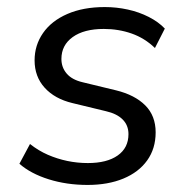

<svg xmlns="http://www.w3.org/2000/svg" viewBox="-20 -515 531 544"><path d="M228 9Q169 9 118 -7Q67 -23 35 -51L65 -107Q89 -88 115.5 -76.5Q142 -65 170.5 -59Q199 -53 229 -53Q283 -53 313.5 -74.5Q344 -96 344 -135Q344 -160 327.5 -176.5Q311 -193 280 -200L185 -223Q135 -235 106.5 -266.5Q78 -298 78 -344Q78 -387 102 -421.5Q126 -456 171 -475.5Q216 -495 277 -495Q310 -495 342 -488Q374 -481 401.5 -467Q429 -453 447 -434L419 -379Q390 -407 353 -420Q316 -433 274 -433Q218 -433 186 -410Q154 -387 154 -348Q154 -324 169 -306.5Q184 -289 214 -282L309 -259Q362 -246 391.5 -216.5Q421 -187 421 -140Q421 -94 397 -60.5Q373 -27 329.5 -9Q286 9 228 9Z"/></svg>

Font: Nunito Sans 12pt
Style: Italic
Weight: 400
Italic angle: -9°
Designer: Vernon Adams
Foundry: Vernon Adams
Version: Version 3.101;gftools[0.9.27]